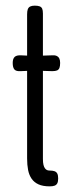

<svg xmlns="http://www.w3.org/2000/svg" viewBox="-20 -649 268 680"><path d="M156 11Q132 11 116.5 4Q101 -3 92 -16Q83 -29 79.5 -47Q76 -65 76 -88V-598Q76 -610 78.5 -616.5Q81 -623 87 -626Q93 -629 103 -629Q114 -629 120.5 -626.5Q127 -624 129.5 -618Q132 -612 132 -601V-86Q132 -73 134 -65Q136 -57 139.5 -52.5Q143 -48 147 -46.5Q151 -45 155 -45Q167 -45 173.5 -42.5Q180 -40 183 -34Q186 -28 186 -17Q186 -6 183 0Q180 6 173.5 8.5Q167 11 156 11ZM55 -453 100 -451 163 -453Q174 -454 180.5 -451Q187 -448 190 -442Q193 -436 193 -426Q193 -415 190.5 -408.5Q188 -402 182 -399.5Q176 -397 165 -397L100 -399L53 -397Q37 -396 31 -403Q25 -410 25 -426Q25 -441 32 -447.5Q39 -454 55 -453Z"/></svg>

Font: Fredoka Condensed Light
Style: Regular
Weight: 300
Width: 3
Designer: Ben Nathan
Foundry: Milena B. Brandão, Ben Nathan
Version: Version 2.001